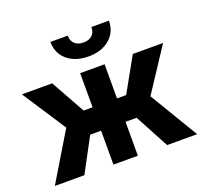

<svg xmlns="http://www.w3.org/2000/svg" viewBox="-127 -892 1108 1042"><g transform="rotate(-20 427.0 -371.5)"><path d="M562.5 -195.8H498.5V0H357.4V-195.8H294.4L189.5 0H19L185.5 -276.4L21 -528.3H195.8L305.7 -331.1H357.4V-528.3H498.5V-331.1H551.3L661.6 -528.3H836.4L672.9 -279.8L840.8 0H667.5ZM601.6 -742.7Q601.6 -677.7 554.9 -637.7Q508.3 -597.7 432.6 -597.7Q356.9 -597.7 310.3 -637.2Q263.7 -676.8 263.7 -742.7H363.8Q363.8 -711.9 382.1 -695.1Q400.4 -678.2 432.6 -678.2Q464.4 -678.2 482.4 -695.1Q500.5 -711.9 500.5 -742.7Z"/></g></svg>

Font: Robotiche
Style: Bold
Weight: 700
Designer: Google
Version: Version 2.001150; 2014